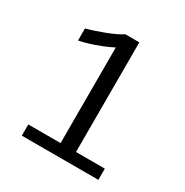

<svg xmlns="http://www.w3.org/2000/svg" viewBox="-164 -844 943 978"><g transform="rotate(30 307.5 -355.5)"><path d="M96.7 0V-65.9H286.6V-628.4Q259.3 -613.8 223.1 -599.6Q187 -585.4 154.1 -575.7Q121.1 -565.9 102.1 -563V-633.8Q118.2 -637.7 144.5 -646.2Q170.9 -654.8 200.2 -665.8Q229.5 -676.8 254.9 -688.7Q280.3 -700.7 294.9 -710.9H377.4V-65.9H546.9V0Z"/></g></svg>

Font: Comme
Style: Regular
Weight: 400
Designer: Vernon Adams
Foundry: Vernon Adams
Version: Version 1.000;gftools[0.9.27]